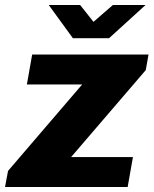

<svg xmlns="http://www.w3.org/2000/svg" viewBox="-43 -744 611 764"><path d="M536 -724H406L329 -657L276 -724H151L247 -592H391ZM-23 0H465L486 -119H240L537 -465L548 -527H85L64 -408H284L-11 -64Z"/></svg>

Font: Archivo ExtraBold
Style: Italic
Weight: 800
Italic angle: -10°
Designer: Hector Gatti
Foundry: Omnibus-Type
Version: Version 2.001